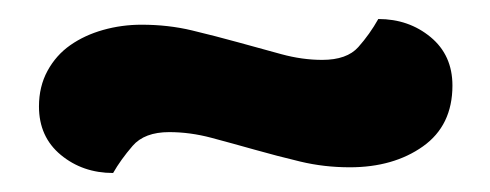

<svg xmlns="http://www.w3.org/2000/svg" viewBox="-20 -361 516 202"><path d="M319 -298Q345 -298 357 -311.5Q369 -325 378 -341Q410 -341 433 -322Q456 -303 456 -271Q456 -229 425 -207Q394 -185 348 -185Q321 -185 296 -191Q271 -197 248 -203.5Q225 -210 202.5 -216Q180 -222 158 -222Q132 -222 119.5 -207.5Q107 -193 99 -179Q67 -179 44 -198Q21 -217 21 -249Q21 -270 30 -286.5Q39 -303 54 -313.5Q69 -324 88.5 -329.5Q108 -335 129 -335Q157 -335 182 -329Q207 -323 230.5 -316.5Q254 -310 276 -304Q298 -298 319 -298Z"/></svg>

Font: Baloo Bhaina 2 SemiBold
Style: Regular
Weight: 600
Designer: Yesha Goshar, Manish Minz, Shuchita Grover and Ek Type
Foundry: Ek Type
Version: Version 1.640;hotconv 1.0.111;makeotfexe 2.5.65597; ttfautoh